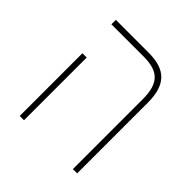

<svg xmlns="http://www.w3.org/2000/svg" viewBox="-161 -705 825 825"><g transform="rotate(45 251.5 -292.0)"><path d="M403 0H429V-429C429 -541 380 -584 279 -584H80V-557H274C362 -557 403 -526 403 -424ZM80 0H106V-381H80Z"/></g></svg>

Font: Noto Sans Hebrew Condensed Thin
Style: Regular
Weight: 100
Width: 3
Designer: Monotype Design Team
Foundry: Monotype Imaging Inc.
Version: Version 2.004